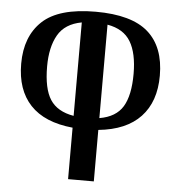

<svg xmlns="http://www.w3.org/2000/svg" viewBox="-52 -776 759 825"><g transform="rotate(5 327.5 -363.5)"><path d="M272 0V-222Q150 -234 89 -299Q28 -364 28 -477Q28 -595 98.5 -661Q169 -727 328 -727Q483 -727 554.5 -664Q626 -601 626 -477Q626 -365 564.5 -299.5Q503 -234 383 -222V0ZM272 -273V-676Q200 -663 170 -610.5Q140 -558 140 -475Q140 -379 170.5 -332Q201 -285 272 -273ZM383 -273Q454 -285 483.5 -333.5Q513 -382 513 -475Q513 -564 483 -614Q453 -664 383 -676Z"/></g></svg>

Font: Noto Serif Georgian ExtraCondensed SemiBold
Style: Regular
Weight: 600
Width: 2
Designer: Monotype Design Team, Akaki Razmadze
Foundry: Google LLC
Version: Version 2.003; ttfautohint (v1.8.4.7-5d5b)